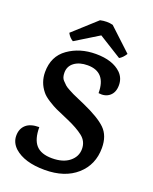

<svg xmlns="http://www.w3.org/2000/svg" viewBox="-164 -981 862 1085"><g transform="rotate(20 266.5 -439.0)"><path d="M504 -212Q504 -111 433 -48Q362 15 241 15Q119 15 58 -40Q25 -71 25 -112.5Q25 -154 51.5 -178Q78 -202 131 -202Q131 -129 161.5 -95Q192 -61 258 -61Q324 -61 362 -91.5Q400 -122 400 -168Q400 -214 364 -242Q328 -270 268 -296Q208 -322 189 -330.5Q170 -339 139 -358.5Q108 -378 94 -396Q55 -444 55 -506Q55 -601 125 -650.5Q195 -700 291 -700Q393 -700 444 -650Q473 -621 473 -578Q473 -535 447 -513Q421 -491 380 -497Q380 -624 269 -624Q220 -624 189.5 -601.5Q159 -579 159 -540Q159 -510 173 -495.5Q187 -481 194 -474.5Q201 -468 220.5 -457.5Q240 -447 248.5 -443Q257 -439 283.5 -427.5Q310 -416 319 -412Q421 -367 462.5 -326Q504 -285 504 -212ZM283 -809 143 -723Q121 -736 108 -761L247 -887Q288 -896 323 -887L458 -761Q441 -734 421 -723Z"/></g></svg>

Font: Karma
Style: Bold
Weight: 700
Designer: Joana Correia
Foundry: Indian Type Foundry
Version: Version 1.202;PS 1.0;hotconv 1.0.78;makeotf.lib2.5.61930; tt